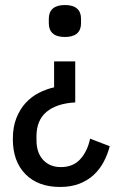

<svg xmlns="http://www.w3.org/2000/svg" viewBox="-20 -550 467 763"><path d="M219 193Q131 193 81 142Q31 91 31 3Q31 -45 45 -80.5Q59 -116 82 -141Q105 -166 134.5 -181Q164 -196 195 -203V-306H279V-143Q205 -139 165 -105.5Q125 -72 125 -9V7Q125 57 151.5 85.5Q178 114 222 114Q271 114 299.5 82Q328 50 338 1L416 31Q408 63 392.5 92.5Q377 122 353 144.5Q329 167 295.5 180Q262 193 219 193ZM238 -403Q206 -403 190 -417Q174 -431 174 -457V-476Q174 -502 190 -516Q206 -530 238 -530Q270 -530 286 -516Q302 -502 302 -476V-457Q302 -431 286 -417Q270 -403 238 -403Z"/></svg>

Font: IBM Plex Sans Condensed Text
Style: Regular
Weight: 450
Width: 3
Designer: Mike Abbink, Paul van der Laan, Pieter van Rosmalen
Foundry: Bold Monday
Version: Version 1.1